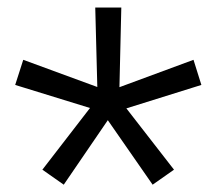

<svg xmlns="http://www.w3.org/2000/svg" viewBox="-20 -720 576 512"><path d="M234 -700H303.5L298.5 -487.5L496 -560.5L517 -493.5L317 -431L444 -267.5L387 -227.5L267.5 -399.5L150 -227.5L93 -267.5L220 -432L20.5 -493.5L42 -560.5L239.5 -488Z"/></svg>

Font: Overused Grotesk
Style: Regular
Weight: 450
Version: Version 0.004